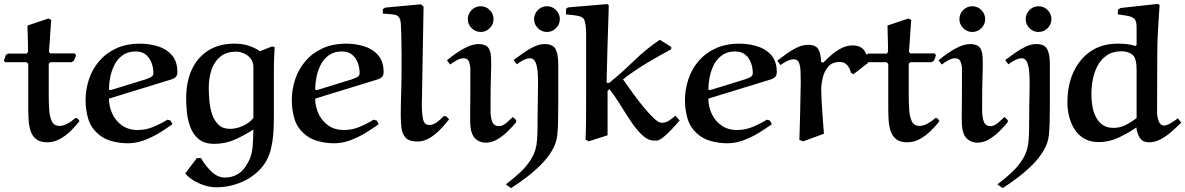

<svg xmlns="http://www.w3.org/2000/svg" viewBox="-40 -719 6080 985"><path d="M101 -588 208 -624 223 -617Q223 -617 221.5 -600Q220 -583 218.5 -557.5Q217 -532 215 -504Q213 -476 211 -453L218 -445H343L350 -435L340 -409L328 -400H218L210 -392V-233Q210 -191 212.5 -154.5Q215 -118 226.5 -95.5Q238 -73 265 -73Q285 -73 307.5 -85.5Q330 -98 346 -113H356L368 -98Q349 -73 323.5 -48Q298 -23 267.5 -6Q237 11 203 11Q167 11 147 -4Q127 -19 118 -44.5Q109 -70 107 -101Q105 -132 105 -163V-391L96 -400H-14L-20 -408L-10 -437L1 -444H97L104 -453Q104 -479 103 -510.5Q102 -542 101.5 -565Q101 -588 101 -588Z M819 -105 834 -101 845 -82Q812 -58 774.5 -35.5Q737 -13 697 1.5Q657 16 616 16Q573 16 531.5 4.5Q490 -7 460 -35Q424 -68 411.5 -113Q399 -158 399 -204Q399 -259 416 -311Q433 -363 468 -404.5Q503 -446 555.5 -470.5Q608 -495 679 -495Q726 -495 770 -481.5Q814 -468 842 -436Q870 -404 870 -349Q870 -333 862.5 -325Q855 -317 841 -312Q841 -312 818 -305Q795 -298 758 -286.5Q721 -275 678 -262Q635 -249 593 -236Q551 -223 519 -213Q519 -173 536 -136Q553 -99 586 -75.5Q619 -52 667 -52Q708 -52 746.5 -68Q785 -84 819 -105ZM526 -257Q528 -257 529.5 -257.5Q531 -258 532 -258Q601 -280 644 -292.5Q687 -305 709 -312.5Q731 -320 739 -326.5Q747 -333 747 -344Q747 -370 738 -395.5Q729 -421 709 -438Q689 -455 656 -455Q616 -455 589 -435.5Q562 -416 547 -386Q532 -356 525.5 -322.5Q519 -289 519 -262Q519 -257 526 -257Z M1365 -127Q1365 -70 1362 -31.5Q1359 7 1350 45Q1335 108 1292 152Q1249 196 1190.5 219Q1132 242 1070 242Q1027 242 982 222Q937 202 910 171L970 92H991Q1014 132 1045.5 162Q1077 192 1115 192Q1144 192 1170 179.5Q1196 167 1211 147Q1233 118 1243 92.5Q1253 67 1256 33Q1259 -1 1260 -55Q1213 -24 1164 -2.5Q1115 19 1059 19Q1009 19 980 -5Q951 -29 937 -65.5Q923 -102 919 -142Q915 -182 915 -214Q915 -300 944.5 -363Q974 -426 1029.5 -460.5Q1085 -495 1162 -495Q1202 -495 1233 -485.5Q1264 -476 1294 -456L1356 -481L1369 -477Q1368 -455 1367 -437.5Q1366 -420 1365.5 -398Q1365 -376 1365 -342.5Q1365 -309 1365 -257Q1365 -205 1365 -127ZM1260 -114V-373Q1260 -401 1245.5 -419Q1231 -437 1210.5 -445.5Q1190 -454 1172 -454Q1122 -454 1091 -429Q1060 -404 1045.5 -362Q1031 -320 1031 -269Q1031 -239 1034 -203Q1037 -167 1048 -133.5Q1059 -100 1081 -79Q1103 -58 1140 -58Q1173 -58 1207 -73.5Q1241 -89 1260 -114Z M1877 -105 1892 -101 1903 -82Q1870 -58 1832.5 -35.5Q1795 -13 1755 1.5Q1715 16 1674 16Q1631 16 1589.5 4.5Q1548 -7 1518 -35Q1482 -68 1469.5 -113Q1457 -158 1457 -204Q1457 -259 1474 -311Q1491 -363 1526 -404.5Q1561 -446 1613.5 -470.5Q1666 -495 1737 -495Q1784 -495 1828 -481.5Q1872 -468 1900 -436Q1928 -404 1928 -349Q1928 -333 1920.5 -325Q1913 -317 1899 -312Q1899 -312 1876 -305Q1853 -298 1816 -286.5Q1779 -275 1736 -262Q1693 -249 1651 -236Q1609 -223 1577 -213Q1577 -173 1594 -136Q1611 -99 1644 -75.5Q1677 -52 1725 -52Q1766 -52 1804.5 -68Q1843 -84 1877 -105ZM1584 -257Q1586 -257 1587.5 -257.5Q1589 -258 1590 -258Q1659 -280 1702 -292.5Q1745 -305 1767 -312.5Q1789 -320 1797 -326.5Q1805 -333 1805 -344Q1805 -370 1796 -395.5Q1787 -421 1767 -438Q1747 -455 1714 -455Q1674 -455 1647 -435.5Q1620 -416 1605 -386Q1590 -356 1583.5 -322.5Q1577 -289 1577 -262Q1577 -257 1584 -257Z M2120 -697 2133 -685 2125 -231Q2125 -221 2124.5 -210Q2124 -199 2124 -188Q2124 -135 2130.5 -106.5Q2137 -78 2162 -78Q2183 -78 2202 -92.5Q2221 -107 2236 -123H2248L2264 -107Q2245 -82 2219.5 -55.5Q2194 -29 2164 -11Q2134 7 2101 7Q2058 7 2040.5 -13Q2023 -33 2019.5 -63Q2016 -93 2016 -124Q2016 -181 2018 -239Q2020 -297 2020 -358Q2020 -400 2020 -443Q2020 -486 2019 -527Q2018 -549 2017.5 -575Q2017 -601 2014 -614Q2008 -640 1982 -644Q1956 -648 1924 -649V-672L1936 -680Z M2360 -621Q2360 -648 2379.5 -667.5Q2399 -687 2426 -687Q2453 -687 2472.5 -667.5Q2492 -648 2492 -621Q2492 -594 2472.5 -574.5Q2453 -555 2426 -555Q2399 -555 2379.5 -574.5Q2360 -594 2360 -621ZM2591 -119 2608 -103V-92Q2589 -69 2564 -44.5Q2539 -20 2510.5 -3.5Q2482 13 2452 13Q2434 13 2418 5.5Q2402 -2 2392 -15Q2379 -33 2375 -59Q2371 -85 2372 -131.5Q2373 -178 2373 -254V-371Q2372 -387 2365.5 -403.5Q2359 -420 2338 -420Q2322 -420 2304.5 -410.5Q2287 -401 2269 -388L2253 -410Q2276 -429 2303.5 -448Q2331 -467 2360 -480Q2389 -493 2418 -493Q2433 -493 2447 -487.5Q2461 -482 2468 -470Q2474 -460 2477 -445Q2480 -430 2480 -386Q2480 -356 2478.5 -325.5Q2477 -295 2477 -265Q2477 -204 2476.5 -161Q2476 -118 2485 -95Q2494 -72 2520 -72Q2538 -72 2557 -88Q2576 -104 2591 -119Z M2700 -621Q2700 -648 2719.5 -667.5Q2739 -687 2766 -687Q2793 -687 2812.5 -667.5Q2832 -648 2832 -621Q2832 -594 2812.5 -574.5Q2793 -555 2766 -555Q2739 -555 2719.5 -574.5Q2700 -594 2700 -621ZM2611 -389 2595 -411Q2618 -428 2644.5 -447Q2671 -466 2699.5 -479.5Q2728 -493 2754 -493Q2796 -493 2810 -467.5Q2824 -442 2824 -389.5Q2824 -337 2824 -256Q2824 -224 2824 -180.5Q2824 -137 2823 -95.5Q2822 -54 2819 -27Q2815 15 2792 53.5Q2769 92 2734.5 126.5Q2700 161 2660.5 191Q2621 221 2582 246L2555 227Q2596 196 2631 163Q2666 130 2689 90Q2712 50 2715 0Q2717 -24 2717.5 -57Q2718 -90 2718 -125Q2718 -181 2719.5 -234Q2721 -287 2719.5 -329Q2718 -371 2709 -395.5Q2700 -420 2680 -420Q2664 -420 2645 -410.5Q2626 -401 2611 -389Z M3086 -262 3077 -253V-25L2980 6L2964 -3Q2966 -48 2966.5 -109.5Q2967 -171 2967 -237Q2967 -303 2967 -363V-540Q2967 -557 2966 -573Q2965 -589 2961 -605Q2958 -621 2949 -628Q2940 -635 2920.5 -638.5Q2901 -642 2864 -645V-674L2874 -681L3075 -698L3083 -693Q3083 -681 3082 -648.5Q3081 -616 3079.5 -571.5Q3078 -527 3076.5 -477Q3075 -427 3074 -379Q3073 -331 3072 -294H3086Q3152 -348 3213 -407.5Q3274 -467 3345 -515L3404 -478L3403 -466Q3339 -432 3276 -394Q3213 -356 3156 -312Q3179 -279 3207 -240.5Q3235 -202 3263.5 -167.5Q3292 -133 3316 -111Q3340 -89 3354 -89Q3374 -89 3390 -99Q3406 -109 3425 -125L3447 -101Q3408 -56 3384.5 -34Q3361 -12 3348 -4.5Q3335 3 3328 2.5Q3321 2 3314 2Q3284 2 3254 -26.5Q3224 -55 3195.5 -98Q3167 -141 3139.5 -185.5Q3112 -230 3086 -262Z M3894 -105 3909 -101 3920 -82Q3887 -58 3849.5 -35.5Q3812 -13 3772 1.5Q3732 16 3691 16Q3648 16 3606.5 4.5Q3565 -7 3535 -35Q3499 -68 3486.5 -113Q3474 -158 3474 -204Q3474 -259 3491 -311Q3508 -363 3543 -404.5Q3578 -446 3630.5 -470.5Q3683 -495 3754 -495Q3801 -495 3845 -481.5Q3889 -468 3917 -436Q3945 -404 3945 -349Q3945 -333 3937.5 -325Q3930 -317 3916 -312Q3916 -312 3893 -305Q3870 -298 3833 -286.5Q3796 -275 3753 -262Q3710 -249 3668 -236Q3626 -223 3594 -213Q3594 -173 3611 -136Q3628 -99 3661 -75.5Q3694 -52 3742 -52Q3783 -52 3821.5 -68Q3860 -84 3894 -105ZM3601 -257Q3603 -257 3604.5 -257.5Q3606 -258 3607 -258Q3676 -280 3719 -292.5Q3762 -305 3784 -312.5Q3806 -320 3814 -326.5Q3822 -333 3822 -344Q3822 -370 3813 -395.5Q3804 -421 3784 -438Q3764 -455 3731 -455Q3691 -455 3664 -435.5Q3637 -416 3622 -386Q3607 -356 3600.5 -322.5Q3594 -289 3594 -262Q3594 -257 3601 -257Z M4187 -33 4081 6 4061 -1Q4062 -31 4063 -69.5Q4064 -108 4065 -147Q4066 -186 4066.5 -219.5Q4067 -253 4067.5 -273.5Q4068 -294 4068 -294Q4068 -324 4067 -352Q4066 -380 4059 -397.5Q4052 -415 4032 -415Q4018 -415 3998 -405.5Q3978 -396 3964 -385L3948 -408Q3971 -426 3997 -444.5Q4023 -463 4050.5 -476Q4078 -489 4106 -489Q4147 -489 4159.5 -464Q4172 -439 4172 -402L4183 -397Q4203 -418 4227 -438.5Q4251 -459 4278 -472.5Q4305 -486 4334 -486Q4377 -486 4395 -458Q4413 -430 4413 -396L4338 -338L4325 -346Q4321 -367 4307 -384Q4293 -401 4268 -401Q4229 -401 4208.5 -376.5Q4188 -352 4180.5 -318.5Q4173 -285 4173 -257Q4173 -241 4175 -202Q4177 -163 4180.5 -117Q4184 -71 4187 -33Z M4513 -588 4620 -624 4635 -617Q4635 -617 4633.5 -600Q4632 -583 4630.5 -557.5Q4629 -532 4627 -504Q4625 -476 4623 -453L4630 -445H4755L4762 -435L4752 -409L4740 -400H4630L4622 -392V-233Q4622 -191 4624.5 -154.5Q4627 -118 4638.5 -95.5Q4650 -73 4677 -73Q4697 -73 4719.5 -85.5Q4742 -98 4758 -113H4768L4780 -98Q4761 -73 4735.5 -48Q4710 -23 4679.5 -6Q4649 11 4615 11Q4579 11 4559 -4Q4539 -19 4530 -44.5Q4521 -70 4519 -101Q4517 -132 4517 -163V-391L4508 -400H4398L4392 -408L4402 -437L4413 -444H4509L4516 -453Q4516 -479 4515 -510.5Q4514 -542 4513.5 -565Q4513 -588 4513 -588Z M4882 -621Q4882 -648 4901.5 -667.5Q4921 -687 4948 -687Q4975 -687 4994.5 -667.5Q5014 -648 5014 -621Q5014 -594 4994.5 -574.5Q4975 -555 4948 -555Q4921 -555 4901.5 -574.5Q4882 -594 4882 -621ZM5113 -119 5130 -103V-92Q5111 -69 5086 -44.5Q5061 -20 5032.5 -3.5Q5004 13 4974 13Q4956 13 4940 5.5Q4924 -2 4914 -15Q4901 -33 4897 -59Q4893 -85 4894 -131.5Q4895 -178 4895 -254V-371Q4894 -387 4887.5 -403.5Q4881 -420 4860 -420Q4844 -420 4826.5 -410.5Q4809 -401 4791 -388L4775 -410Q4798 -429 4825.5 -448Q4853 -467 4882 -480Q4911 -493 4940 -493Q4955 -493 4969 -487.5Q4983 -482 4990 -470Q4996 -460 4999 -445Q5002 -430 5002 -386Q5002 -356 5000.5 -325.5Q4999 -295 4999 -265Q4999 -204 4998.5 -161Q4998 -118 5007 -95Q5016 -72 5042 -72Q5060 -72 5079 -88Q5098 -104 5113 -119Z M5222 -621Q5222 -648 5241.5 -667.5Q5261 -687 5288 -687Q5315 -687 5334.5 -667.5Q5354 -648 5354 -621Q5354 -594 5334.5 -574.5Q5315 -555 5288 -555Q5261 -555 5241.5 -574.5Q5222 -594 5222 -621ZM5133 -389 5117 -411Q5140 -428 5166.5 -447Q5193 -466 5221.5 -479.5Q5250 -493 5276 -493Q5318 -493 5332 -467.5Q5346 -442 5346 -389.5Q5346 -337 5346 -256Q5346 -224 5346 -180.5Q5346 -137 5345 -95.5Q5344 -54 5341 -27Q5337 15 5314 53.5Q5291 92 5256.5 126.5Q5222 161 5182.5 191Q5143 221 5104 246L5077 227Q5118 196 5153 163Q5188 130 5211 90Q5234 50 5237 0Q5239 -24 5239.5 -57Q5240 -90 5240 -125Q5240 -181 5241.5 -234Q5243 -287 5241.5 -329Q5240 -371 5231 -395.5Q5222 -420 5202 -420Q5186 -420 5167 -410.5Q5148 -401 5133 -389Z M5695 -669 5709 -678 5900 -699 5909 -693Q5906 -650 5904 -617.5Q5902 -585 5900.5 -558Q5899 -531 5898 -502Q5897 -473 5897 -436L5896 -143Q5896 -131 5899 -115Q5902 -99 5910 -87Q5918 -75 5932 -75Q5946 -75 5968 -88.5Q5990 -102 6003 -112L6020 -90Q5998 -68 5971.5 -44.5Q5945 -21 5915.5 -5Q5886 11 5855 11Q5821 11 5806.5 -13.5Q5792 -38 5790 -65Q5749 -37 5699.5 -13.5Q5650 10 5598 10Q5552 10 5520.5 -9Q5489 -28 5470.5 -59Q5452 -90 5444 -125Q5436 -160 5436 -193Q5436 -282 5467.5 -350Q5499 -418 5556.5 -456.5Q5614 -495 5693 -495Q5716 -495 5739 -493Q5762 -491 5784 -483L5791 -488V-581Q5791 -609 5781 -620.5Q5771 -632 5749.5 -636.5Q5728 -641 5695 -645ZM5791 -113V-362Q5791 -421 5769.5 -438.5Q5748 -456 5713 -456Q5668 -456 5638 -435Q5608 -414 5590.5 -381Q5573 -348 5566 -309.5Q5559 -271 5559 -236Q5559 -208 5563.5 -178Q5568 -148 5580.5 -122Q5593 -96 5615 -79.5Q5637 -63 5672 -63Q5708 -63 5737 -78.5Q5766 -94 5791 -113Z"/></svg>

Font: Aref Ruqaa Ink
Style: Bold
Weight: 700
Designer: Abdullah Aref
Version: Version 1.005